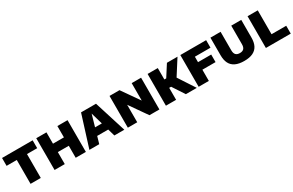

<svg xmlns="http://www.w3.org/2000/svg" viewBox="162 -1852 4755 3116"><g transform="rotate(-30 2539.5 -293.5)"><path d="M197.5 0V-447.5H6.5V-595H580V-447.5H389V0Z M647.5 0V-595H838.5V-382.5H1043.5V-595H1234V0H1043.5V-225H838.5V0Z M1300 0 1487 -595H1767.5L1954.5 0H1768L1617.5 -521.5H1634.5L1484.5 0ZM1459 -133 1498.5 -271H1754.5L1794 -133Z M2020.5 0V-595H2207.5L2462 -231H2436V-595H2612V0H2425.5L2171 -364H2196.5V0Z M3108 0 2909.5 -302.5 3096.5 -595H3294.5L3095 -282L3098.5 -328.5L3313 0ZM2734 0V-595H2925V0ZM2899.5 -224.5V-381.5H2980V-224.5Z M3347.5 0V-595H3831V-453.5H3538.5V0ZM3465.5 -210V-351.5H3785.5V-210Z M4202 8Q4101 8 4036.8 -23Q3972.5 -54 3942 -114.2Q3911.5 -174.5 3911.5 -263V-595H4102V-247.5Q4102 -191.5 4127 -165.2Q4152 -139 4202 -139Q4252 -139 4276.8 -165.2Q4301.5 -191.5 4301.5 -247.5V-595H4489V-263Q4489 -174.5 4458.8 -114.2Q4428.5 -54 4365 -23Q4301.5 8 4202 8Z M4607.5 0V-595H4798.5V-147.5H5073.5V0Z"/></g></svg>

Font: Encode Sans SC ExtraBold
Style: Regular
Weight: 800
Version: Version 3.002